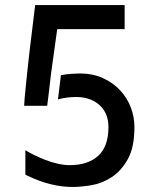

<svg xmlns="http://www.w3.org/2000/svg" viewBox="-20 -740 631 765"><path d="M297.9 -447.3Q348.6 -447.3 389.2 -429.2Q429.7 -411.1 458 -380.9Q486.3 -350.6 501 -312.5Q515.6 -274.4 515.6 -233.4Q515.6 -153.3 489.3 -106Q462.9 -58.6 424.3 -33.7Q385.7 -8.8 343.8 -2Q301.8 4.9 271.5 4.9Q238.3 4.9 208 -0.5Q177.7 -5.9 152.8 -14.2Q127.9 -22.5 109.4 -30.8Q90.8 -39.1 81.1 -43.9V-141.6Q94.7 -132.8 115.7 -122.6Q136.7 -112.3 160.2 -103Q183.6 -93.8 209.5 -87.9Q235.4 -82 257.8 -82Q330.1 -82 371.1 -119.1Q412.1 -156.2 412.1 -233.4Q412.1 -289.1 376.5 -321.3Q340.8 -353.5 283.2 -353.5Q264.6 -353.5 246.1 -351.1Q227.5 -348.6 210.9 -343.8L222.7 -440.4Q242.2 -444.3 264.2 -445.8Q286.1 -447.3 297.9 -447.3ZM168 -318.4H76.2Q76.2 -326.2 78.1 -347.7Q80.1 -369.1 83 -398.9Q85.9 -428.7 89.8 -463.9Q93.8 -499 97.7 -535.2Q107.4 -619.1 120.1 -719.7H476.6V-624H208Q198.2 -551.8 192.4 -511.7Q186.5 -471.7 184.1 -452.1Q181.6 -432.6 181.2 -428.2Q180.7 -423.8 180.7 -422.9L172.9 -357.4Z"/></svg>

Font: Allerta
Style: Stencil
Weight: 400
Designer: Matt McInerney
Foundry: Matt McInerney
Version: Version 1.0